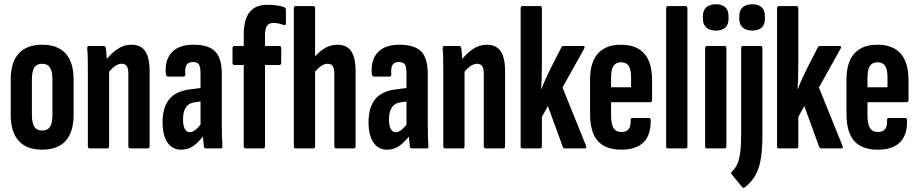

<svg xmlns="http://www.w3.org/2000/svg" viewBox="-20 -712 4408 921"><path d="M182.2 6Q108.2 6 69.8 -36.2Q31.4 -78.5 31.4 -161.6V-330Q31.4 -413 69.8 -455.2Q108.2 -497.5 182.2 -497.5Q256.6 -497.5 294.9 -455.2Q333.1 -413 333.1 -330V-161.6Q333.1 -78.5 294.9 -36.2Q256.6 6 182.2 6ZM182.2 -85.8Q208.3 -85.8 219.9 -103.6Q231.5 -121.3 231.5 -162.6V-328Q231.5 -369.9 219.9 -388.1Q208.3 -406.2 182.2 -406.2Q156.2 -406.2 144.6 -388.1Q133 -369.9 133 -328V-162.6Q133 -121.3 144.9 -103.6Q156.8 -85.8 182.2 -85.8Z M605.1 0Q595.7 0 595.7 -10.9V-357.4Q595.7 -383 588.1 -394.6Q580.4 -406.2 563.1 -406.2Q548.1 -406.2 531.7 -394.8Q515.2 -383.4 498 -361.9L484.4 -419Q510.7 -454.2 542.1 -475.8Q573.5 -497.5 610.8 -497.5Q654.9 -497.5 676.3 -466.9Q697.7 -436.3 697.7 -370.8V-10.9Q697.7 0 688.4 0ZM410.8 0Q401.4 0 401.4 -10.9V-366.8Q401.4 -404.9 400.9 -432.7Q400.4 -460.6 398.4 -478.9Q397.4 -491.5 406.4 -491.5H477.4Q486.2 -491.5 487.6 -481.3Q490.2 -464.2 491.9 -437.4Q493.6 -410.5 494 -393.6L503.4 -374.7V-10.9Q503.4 0 494.1 0Z M967.5 0Q959.2 0 957.8 -10.2Q955.8 -26.6 953.8 -52.6Q951.8 -78.5 951.4 -97.9L941.9 -109.5V-358Q941.9 -390.4 934.6 -402.4Q927.2 -414.4 905.2 -414.4Q883.1 -414.4 874.6 -400.5Q866.1 -386.5 869.1 -355.4Q869.9 -344.5 859.2 -344.5H787.2Q776.4 -344.5 775.4 -357.7Q770 -424.4 804.1 -460.9Q838.3 -497.5 908.2 -497.5Q980.1 -497.5 1012 -465.3Q1043.9 -433.2 1043.9 -357.3V-124.7Q1043.9 -81.9 1044.8 -54.9Q1045.6 -27.9 1046.9 -11.9Q1048.3 0 1039.6 0ZM848.1 6Q806.3 6 783.1 -28.8Q759.8 -63.6 759.8 -125.7Q759.8 -195.3 791 -235.2Q822.2 -275.2 894.1 -283.7L950.3 -290.9L949.9 -226.2L914.3 -221.4Q885.5 -217.8 871.7 -197.2Q857.9 -176.7 857.9 -138.9Q857.9 -109.8 866.2 -93.9Q874.4 -78 889.5 -78Q904.1 -78 919.3 -90.4Q934.5 -102.7 956.2 -133.5L963.5 -68.8Q931.2 -27.9 906.1 -11Q880.9 6 848.1 6Z M1158.2 0Q1149.2 0 1149.2 -10.9V-400.2H1105.6Q1095.3 -400.2 1095.3 -410.6V-480.9Q1095.3 -491.5 1105.6 -491.5H1149.2V-545.9Q1149.2 -617.4 1176.8 -653.2Q1204.4 -689 1262.4 -689Q1289.4 -689 1311.6 -685.5Q1333.8 -682 1344.3 -677Q1351.5 -672.6 1351.5 -663.8V-600.4Q1351.5 -594.8 1348.4 -592.6Q1345.3 -590.4 1340.3 -592.6Q1330.3 -596.2 1318.1 -599Q1305.9 -601.9 1291.9 -601.9Q1270.3 -601.9 1260.7 -588.1Q1251.2 -574.4 1251.2 -542.6V-491.5H1318.7Q1329 -491.5 1329 -480.5V-410.6Q1329 -400.2 1318.7 -400.2H1251.2V-10.9Q1251.2 0 1241.3 0Z M1592.7 0Q1583.7 0 1583.7 -10.9V-357.4Q1583.7 -383 1576.1 -394.6Q1568.4 -406.2 1551.1 -406.2Q1536.1 -406.2 1519.7 -394.8Q1503.2 -383.4 1486 -361.9L1472.4 -419Q1498.7 -454.2 1530.1 -475.8Q1561.5 -497.5 1598.8 -497.5Q1642.9 -497.5 1664.3 -466.9Q1685.7 -436.3 1685.7 -370.8V-10.9Q1685.7 0 1676.8 0ZM1398.4 0Q1389.4 0 1389.4 -10.9V-672.1Q1389.4 -683 1398.4 -683H1482.5Q1491.4 -683 1491.4 -672.1V-10.9Q1491.4 0 1482.5 0Z M1955.5 0Q1947.2 0 1945.8 -10.2Q1943.8 -26.6 1941.8 -52.6Q1939.8 -78.5 1939.4 -97.9L1929.9 -109.5V-358Q1929.9 -390.4 1922.6 -402.4Q1915.2 -414.4 1893.2 -414.4Q1871.1 -414.4 1862.6 -400.5Q1854.1 -386.5 1857.1 -355.4Q1857.9 -344.5 1847.2 -344.5H1775.2Q1764.4 -344.5 1763.4 -357.7Q1758 -424.4 1792.1 -460.9Q1826.3 -497.5 1896.2 -497.5Q1968.1 -497.5 2000 -465.3Q2031.9 -433.2 2031.9 -357.3V-124.7Q2031.9 -81.9 2032.8 -54.9Q2033.6 -27.9 2034.9 -11.9Q2036.3 0 2027.6 0ZM1836.1 6Q1794.3 6 1771.1 -28.8Q1747.8 -63.6 1747.8 -125.7Q1747.8 -195.3 1779 -235.2Q1810.2 -275.2 1882.1 -283.7L1938.3 -290.9L1937.9 -226.2L1902.3 -221.4Q1873.5 -217.8 1859.7 -197.2Q1845.9 -176.7 1845.9 -138.9Q1845.9 -109.8 1854.2 -93.9Q1862.4 -78 1877.5 -78Q1892.1 -78 1907.3 -90.4Q1922.5 -102.7 1944.2 -133.5L1951.5 -68.8Q1919.2 -27.9 1894.1 -11Q1868.9 6 1836.1 6Z M2310.1 0Q2300.7 0 2300.7 -10.9V-357.4Q2300.7 -383 2293.1 -394.6Q2285.4 -406.2 2268.1 -406.2Q2253.1 -406.2 2236.7 -394.8Q2220.2 -383.4 2203 -361.9L2189.4 -419Q2215.7 -454.2 2247.1 -475.8Q2278.5 -497.5 2315.8 -497.5Q2359.9 -497.5 2381.3 -466.9Q2402.7 -436.3 2402.7 -370.8V-10.9Q2402.7 0 2393.4 0ZM2115.8 0Q2106.4 0 2106.4 -10.9V-366.8Q2106.4 -404.9 2105.9 -432.7Q2105.4 -460.6 2103.4 -478.9Q2102.4 -491.5 2111.4 -491.5H2182.4Q2191.2 -491.5 2192.6 -481.3Q2195.2 -464.2 2196.9 -437.4Q2198.6 -410.5 2199 -393.6L2208.4 -374.7V-10.9Q2208.4 0 2199.1 0Z M2485.8 0Q2477.4 0 2477.4 -10.9V-672.1Q2477.4 -683 2486.4 -683H2570.1Q2579.4 -683 2579.4 -672.1V-414.8Q2579.4 -394.7 2579 -372.5Q2578.7 -350.4 2578.1 -328.4Q2577.5 -306.5 2575.7 -285.9H2577.5Q2587.3 -311.5 2598.1 -335.1Q2609 -358.6 2621.2 -383.6L2673.5 -485.9Q2676.9 -491.5 2683.9 -491.5H2776.7Q2788.5 -491.5 2782.5 -479.1L2678.2 -292.5L2791 -13.3Q2796.3 0 2785.2 0H2689.8Q2682.1 0 2679.7 -7.2L2608.1 -203.3L2579.4 -151V-10.9Q2579.4 0 2571.1 0Z M2960.9 6Q2884.5 6 2847.4 -36Q2810.4 -78 2810.4 -166.4V-329.1Q2810.4 -413.7 2848.4 -455.6Q2886.5 -497.5 2958 -497.5Q3032.9 -497.5 3070.4 -455Q3108 -412.6 3108 -326.4V-232.5Q3108 -221.8 3098.3 -221.8H2911.2V-161.2Q2911.2 -117.2 2922.8 -98Q2934.4 -78.8 2960.9 -78.8Q2984.6 -78.8 2995.5 -92.6Q3006.4 -106.4 3005.2 -135.1Q3003.9 -145.9 3013.1 -145.9H3091.9Q3101.2 -145.9 3101.2 -135.9Q3102.8 -65.5 3067.5 -29.8Q3032.1 6 2960.9 6ZM2911.2 -293.3H3007.2V-340.6Q3007.2 -378.8 2995.8 -396Q2984.4 -413.3 2959.2 -413.3Q2934.6 -413.3 2922.9 -395.7Q2911.2 -378.2 2911.2 -340.6Z M3184.4 0Q3175.4 0 3175.4 -10.9V-672.1Q3175.4 -683 3184.4 -683H3268.5Q3277.4 -683 3277.4 -672.1V-10.9Q3277.4 0 3268.5 0Z M3371.4 0Q3362.4 0 3362.4 -10.9V-480.9Q3362.4 -491.5 3371.4 -491.5H3455.5Q3464.4 -491.5 3464.4 -480.9V-10.9Q3464.4 0 3455.5 0ZM3413.7 -565.3Q3384.7 -565.3 3368.3 -579.8Q3351.8 -594.3 3351.8 -621.1V-635.2Q3351.8 -662.8 3368.3 -677.2Q3384.7 -691.6 3413.7 -691.6Q3443.5 -691.6 3459.1 -677.2Q3474.7 -662.8 3474.7 -635.2V-621.1Q3474.7 -594.3 3459.1 -579.8Q3443.5 -565.3 3413.7 -565.3Z M3550.7 188Q3548.4 189.4 3545.2 189Q3542 188.6 3539.6 185.2L3491.1 125.5Q3483.3 117.4 3490.7 111.2Q3517.9 85.8 3526.5 44.7Q3535.2 3.6 3535.2 -67.3V-480.9Q3535.2 -491.5 3544.1 -491.5H3628.2Q3637.2 -491.5 3637.2 -480.9V-64.4Q3637.2 -0.1 3630 46.7Q3622.8 93.6 3604.2 127.7Q3585.6 161.7 3550.7 188ZM3588.2 -565.3Q3559.2 -565.3 3542.8 -579.8Q3526.3 -594.3 3526.3 -621.1V-635.2Q3526.3 -662.8 3542.8 -677.2Q3559.2 -691.6 3588.2 -691.6Q3618 -691.6 3633.6 -677.2Q3649.2 -662.8 3649.2 -635.2V-621.1Q3649.2 -594.3 3633.6 -579.8Q3618 -565.3 3588.2 -565.3Z M3715.8 0Q3707.4 0 3707.4 -10.9V-672.1Q3707.4 -683 3716.4 -683H3800.1Q3809.4 -683 3809.4 -672.1V-414.8Q3809.4 -394.7 3809 -372.5Q3808.7 -350.4 3808.1 -328.4Q3807.5 -306.5 3805.7 -285.9H3807.5Q3817.3 -311.5 3828.1 -335.1Q3839 -358.6 3851.2 -383.6L3903.5 -485.9Q3906.9 -491.5 3913.9 -491.5H4006.7Q4018.5 -491.5 4012.5 -479.1L3908.2 -292.5L4021 -13.3Q4026.3 0 4015.2 0H3919.8Q3912.1 0 3909.7 -7.2L3838.1 -203.3L3809.4 -151V-10.9Q3809.4 0 3801.1 0Z M4190.9 6Q4114.5 6 4077.4 -36Q4040.4 -78 4040.4 -166.4V-329.1Q4040.4 -413.7 4078.4 -455.6Q4116.5 -497.5 4188 -497.5Q4262.9 -497.5 4300.4 -455Q4338 -412.6 4338 -326.4V-232.5Q4338 -221.8 4328.3 -221.8H4141.2V-161.2Q4141.2 -117.2 4152.8 -98Q4164.4 -78.8 4190.9 -78.8Q4214.6 -78.8 4225.5 -92.6Q4236.4 -106.4 4235.2 -135.1Q4233.9 -145.9 4243.1 -145.9H4321.9Q4331.2 -145.9 4331.2 -135.9Q4332.8 -65.5 4297.5 -29.8Q4262.1 6 4190.9 6ZM4141.2 -293.3H4237.2V-340.6Q4237.2 -378.8 4225.8 -396Q4214.4 -413.3 4189.2 -413.3Q4164.6 -413.3 4152.9 -395.7Q4141.2 -378.2 4141.2 -340.6Z"/></svg>

Font: Sofia Sans Extra Condensed
Style: Regular
Weight: 400
Designer: Botio Nikoltchev, Ani Petrova
Foundry: lettersoup
Version: Version 4.101